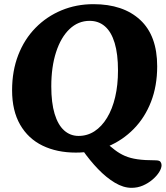

<svg xmlns="http://www.w3.org/2000/svg" viewBox="-20 -716 795 921"><path d="M611 185Q572 185 531 160.5Q490 136 450.5 95Q411 54 376 4L478 -41Q507 -15 530.5 3Q554 21 579.5 32Q605 43 639.5 48Q674 53 725 53Q745 53 750 60.5Q755 68 755 76Q755 91 743.5 109.5Q732 128 711.5 145.5Q691 163 665.5 174Q640 185 611 185ZM344 16Q253 16 184 -17.5Q115 -51 76.5 -118Q38 -185 38 -283Q38 -376 67.5 -452Q97 -528 150.5 -582.5Q204 -637 275 -666.5Q346 -696 428 -696Q571 -696 652.5 -620.5Q734 -545 734 -398Q734 -304 704.5 -228Q675 -152 621.5 -97.5Q568 -43 497.5 -13.5Q427 16 344 16ZM357 -64Q399 -64 433.5 -86.5Q468 -109 493.5 -151Q519 -193 532.5 -250.5Q546 -308 546 -378Q546 -457 530 -510Q514 -563 483.5 -589.5Q453 -616 410 -616Q355 -616 313.5 -576.5Q272 -537 249 -466Q226 -395 226 -302Q226 -223 242 -170Q258 -117 287.5 -90.5Q317 -64 357 -64Z"/></svg>

Font: Alkatra
Style: Regular
Weight: 400
Designer: Suman Bhandary
Version: Version 1.100;gftools[0.9.22]